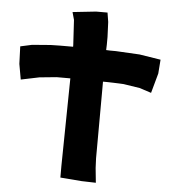

<svg xmlns="http://www.w3.org/2000/svg" viewBox="-55 -776 783 886"><g transform="rotate(5 337.0 -332.5)"><path d="M246.1 -713.9 255.9 -678.7 262.7 -562.5V-554.7C216.8 -554.7 181.6 -554.7 159.2 -553.7L73.2 -546.9L19.5 -535.2L22.5 -454.1L35.2 -382.8L120.1 -400.4L199.2 -408.2H262.7L256.8 -2V51.8L354.5 59.6L421.9 61.5L415 -6.8L413.1 -50.8L414.1 -368.2V-406.2C424.8 -406.2 440.4 -406.2 461.9 -405.3C483.4 -404.3 499 -404.3 509.8 -403.3L585.9 -391.6L639.6 -374L665 -465.8L669.9 -530.3L571.3 -545.9L460.9 -551.8C440.4 -551.8 425.8 -551.8 416 -552.7C417 -566.4 417 -586.9 417 -613.3L414.1 -682.6L407.2 -725.6H354.5Z"/></g></svg>

Font: MaokenAssortedSans-TC
Style: Regular
Weight: 500
Version: Version 0.83